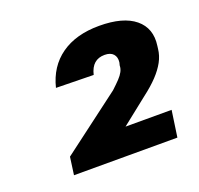

<svg xmlns="http://www.w3.org/2000/svg" viewBox="-75 -868 539 520"><g transform="rotate(-20 194.5 -608.5)"><path d="M63 -481 234 -610Q248 -623 256.5 -632Q265 -641 269.5 -649.5Q274 -658 274 -667L276 -675Q278 -690 270 -699Q262 -708 245 -708Q227 -708 215.5 -698Q204 -688 199 -667L91 -669Q105 -726 148 -756.5Q191 -787 258 -787Q327 -787 361 -759Q395 -731 388 -682L387 -674Q385 -655 375.5 -637.5Q366 -620 349.5 -602.5Q333 -585 308 -566L159 -448L169 -506H365L354 -430H56Z"/></g></svg>

Font: Pathway Extreme SemiCondensed
Style: Bold Italic
Weight: 700
Width: 4
Italic angle: -8°
Version: Version 1.001;gftools[0.9.26]